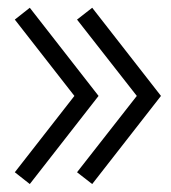

<svg xmlns="http://www.w3.org/2000/svg" viewBox="-20 -500 441 495"><path d="M234.1 -252.7 56.8 -480 18.2 -449.5 171.8 -252.7 18.2 -55.9 56.8 -25.5ZM395 -252.7 217.7 -480 178.6 -449.5 332.7 -252.7 178.6 -55.9 217.7 -25.5Z"/></svg>

Font: Spartan MB
Style: Regular
Weight: 212
Designer: Matt Bailey, Mirko Velimirovic
Foundry: Matt Bailey
Version: Version 1.005